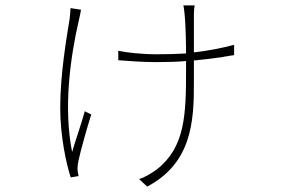

<svg xmlns="http://www.w3.org/2000/svg" viewBox="-20 -609 1040 711"><path d="M698 -385C732 -388 762 -392 791 -396L800 -397C808 -399 816 -400 823 -401L833 -403C837 -403 842 -404 847 -405V-443C801 -431 752 -421 698 -415V-430V-435V-446V-452V-464C698 -478 698 -492 698 -505V-515V-520V-528V-532V-545C698 -559 698 -575 701 -589H659C661 -584 664 -554 665 -540C667 -515 669 -455 669 -411C633 -409 600 -408 560 -408C504 -408 443 -415 418 -421V-386C458 -383 506 -379 560 -379C602 -379 637 -380 669 -383V-370V-364V-352C669 -184 666 -64 560 19C541 32 517 48 495 54L525 82C688 -4 699 -155 698 -306V-316C698 -319 698 -322 698 -326V-335C698 -347 698 -359 698 -370V-380C698 -382 698 -383 698 -385ZM271 43C270 38 267 24 267 16C267 6 269 -7 271 -16C279 -53 304 -142 318 -185L294 -197C280 -146 259 -88 247 -46C215 -208 239 -391 272 -534C275 -548 279 -564 280 -573L241 -579C241 -572 240 -555 238 -540C227 -472 203 -336 203 -208C203 -105 226 1 242 48L271 43Z"/></svg>

Font: Glow Sans SC Normal ExtraLight
Style: Regular
Weight: 200
Designer: Ryoko NISHIZUKA (kana, bopomofo & ideographs); Paul D. Hunt (Latin, Greek & Cyrillic); Sandoll Communications, Soo-young
Version: Version 0.93